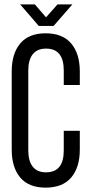

<svg xmlns="http://www.w3.org/2000/svg" viewBox="-20 -861 420 888"><path d="M73.2 -840.8H141.1L192.9 -780.8L246.1 -840.8H314.9L228 -741.2H159.2ZM190.9 -707Q269.5 -707 309.3 -659.9Q349.1 -612.8 349.1 -530.8V-467.8H274.9V-535.2Q274.9 -636.2 192.9 -636.2Q151.9 -636.2 131.3 -609.9Q110.8 -583.5 110.8 -535.2V-165Q110.8 -116.7 131.3 -90.3Q151.9 -64 192.9 -64Q274.9 -64 274.9 -165V-255.9H349.1V-168.9Q349.1 -86.9 309.3 -40Q269.5 6.8 190.9 6.8Q112.8 6.8 73.5 -40Q34.2 -86.9 34.2 -168.9V-530.8Q34.2 -612.8 73.5 -659.9Q112.8 -707 190.9 -707Z"/></svg>

Font: Bebas Neue Regular
Style: Regular
Weight: 400
Designer: Ryoichi Tsunekawa
Foundry: Ryoichi Tsunekawa
Version: Version 001.003